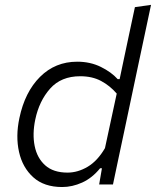

<svg xmlns="http://www.w3.org/2000/svg" viewBox="-20 -761 643 792"><path d="M236.5 10.5Q162 10.5 117.5 -29.5Q73 -69.5 58.5 -134.2Q44 -199 60 -274Q82.5 -381.5 145.2 -444Q208 -506.5 298.5 -506.5Q352.5 -506.5 396 -485Q439.5 -463.5 465.5 -434.5H473.5L486 -494Q499 -556 511.8 -615.8Q524.5 -675.5 536.5 -731.5L603 -741Q590 -680.5 577.2 -619.5Q564.5 -558.5 550.5 -494L492.5 -219.5Q479.5 -157.5 468.5 -106.8Q457.5 -56 446 0H389L400.5 -67H393Q360 -26.5 319 -8Q278 10.5 236.5 10.5ZM258.5 -49Q301 -49 341.8 -73.2Q382.5 -97.5 413 -150L461.5 -375Q433.5 -407.5 397 -427Q360.5 -446.5 311 -446.5Q232 -446.5 186.8 -395.5Q141.5 -344.5 125.5 -268Q113 -208.5 123 -158.8Q133 -109 166.5 -79Q200 -49 258.5 -49Z"/></svg>

Font: Commissioner Light
Style: Italic
Weight: 300
Italic angle: -12°
Designer: Kostas Bartsokas
Foundry: Kostas Bartsokas
Version: Version 1.000; ttfautohint (v1.8.3)